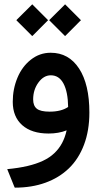

<svg xmlns="http://www.w3.org/2000/svg" viewBox="-20 -611 469 882"><path d="M281.7 -588.4 349.1 -521 352.1 -518.1 349.1 -515.6 281.7 -447.8 278.8 -445.3 276.4 -447.8 208.5 -515.6 206.1 -518.1 208.5 -521 276.4 -588.4 278.8 -591.3ZM130.9 -588.4 198.2 -521 201.2 -518.1 198.2 -515.6 130.9 -447.8 127.9 -445.3 125.5 -447.8 57.6 -515.6 55.2 -518.1 57.6 -521 125.5 -588.4 127.9 -591.3ZM213.4 -265.1Q180.7 -265.1 156.5 -231.9Q132.3 -198.7 132.3 -154.3Q132.3 -125 149.2 -111.6Q166 -98.1 208 -98.1Q261.2 -98.1 293 -119.6Q292 -189 271.7 -227.1Q251.5 -265.1 213.4 -265.1ZM212.9 -368.7Q295.9 -368.7 343.3 -296.1Q390.6 -223.6 390.6 -93.8Q390.6 -11.7 366 53.7Q341.3 119.1 296.4 162.4Q251.5 205.6 188.7 228.3Q126 251 49.3 251H47.9L44.9 244.6L18.1 178.2L13.2 166Q65.4 161.1 106 151.6Q146.5 142.1 177.2 127.7Q208 113.3 229.7 92.5Q251.5 71.8 265.1 46.1Q278.8 20.5 286.1 -12.2Q249.5 2.4 203.1 2.4Q125.5 2.4 82 -36.1Q38.6 -74.7 38.6 -143.1Q38.6 -202.1 60.1 -253.7Q81.5 -305.2 121.8 -336.9Q162.1 -368.7 212.9 -368.7Z"/></svg>

Font: Samim Medium FD
Style: Medium-FD
Weight: 500
Foundry: DejaVu fonts team - Redesigned by Saber Rastikerdar
Version: Version 4.0.5